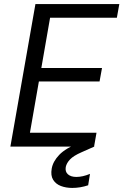

<svg xmlns="http://www.w3.org/2000/svg" viewBox="-20 -720 606 943"><path d="M31 0 154 -700H566L554 -633H226L183 -386H481L469 -320H171L127 -68H454L442 0ZM335 203Q304 203 279 193.5Q254 184 241 163Q228 142 234 108Q240 73 271 40.5Q302 8 372 -20L429 -43L443 0L380 28Q341 45 324 63Q307 81 303 100Q299 123 313.5 136Q328 149 355 149Q386 149 422 134L413 190Q374 203 335 203Z"/></svg>

Font: DM Sans Italic
Style: Regular
Weight: 400
Italic angle: -10°
Designer: Colophon Foundry, Jonny Pinhorn
Foundry: Colophon Foundry
Version: Version 4.004; ttfautohint (v1.8.4.7-5d5b)